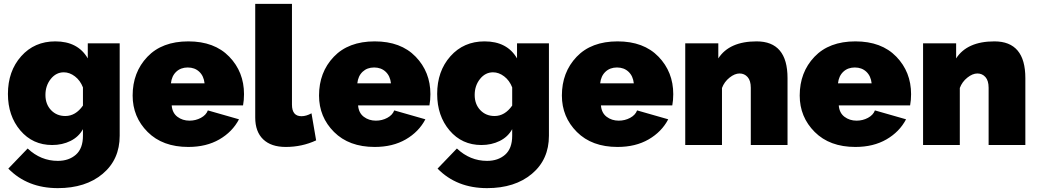

<svg xmlns="http://www.w3.org/2000/svg" viewBox="-20 -750 5367 993"><path d="M21 -264Q21 -382 89.5 -459Q158 -536 266 -536Q383 -536 434 -448V-526H599V-48Q599 75 511 149Q423 223 279 223Q122 223 23 122L123 18Q191 82 279 82Q336 82 372.5 50Q409 18 409 -48V-82Q387 -42 344.5 -21Q302 0 250 0Q149 0 85 -75.5Q21 -151 21 -264ZM409 -204V-298Q395 -334 367.5 -355Q340 -376 310 -376Q270 -376 242.5 -341.5Q215 -307 215 -259Q215 -211 244 -180.5Q273 -150 318 -150Q371 -150 409 -204Z M954 10Q821 10 743.5 -67.5Q666 -145 666 -256Q666 -376 742 -456Q818 -536 954 -536Q1089 -536 1165.5 -457Q1242 -378 1242 -263Q1242 -232 1237 -205H868Q871 -166 897.5 -146Q924 -126 960 -126Q992 -126 1019 -140.5Q1046 -155 1055 -179L1216 -133Q1182 -68 1114.5 -29Q1047 10 954 10ZM864 -319H1038Q1034 -357 1010.5 -379Q987 -401 951 -401Q915 -401 891.5 -379Q868 -357 864 -319Z M1300 -730H1490V-209Q1490 -149 1539 -149Q1564 -149 1591 -164L1615 -24Q1542 10 1458 10Q1382 10 1341 -29.5Q1300 -69 1300 -142Z M1918 10Q1785 10 1707.5 -67.5Q1630 -145 1630 -256Q1630 -376 1706 -456Q1782 -536 1918 -536Q2053 -536 2129.5 -457Q2206 -378 2206 -263Q2206 -232 2201 -205H1832Q1835 -166 1861.5 -146Q1888 -126 1924 -126Q1956 -126 1983 -140.5Q2010 -155 2019 -179L2180 -133Q2146 -68 2078.5 -29Q2011 10 1918 10ZM1828 -319H2002Q1998 -357 1974.5 -379Q1951 -401 1915 -401Q1879 -401 1855.5 -379Q1832 -357 1828 -319Z M2241 -264Q2241 -382 2309.5 -459Q2378 -536 2486 -536Q2603 -536 2654 -448V-526H2819V-48Q2819 75 2731 149Q2643 223 2499 223Q2342 223 2243 122L2343 18Q2411 82 2499 82Q2556 82 2592.5 50Q2629 18 2629 -48V-82Q2607 -42 2564.5 -21Q2522 0 2470 0Q2369 0 2305 -75.5Q2241 -151 2241 -264ZM2629 -204V-298Q2615 -334 2587.5 -355Q2560 -376 2530 -376Q2490 -376 2462.5 -341.5Q2435 -307 2435 -259Q2435 -211 2464 -180.5Q2493 -150 2538 -150Q2591 -150 2629 -204Z M3174 10Q3041 10 2963.5 -67.5Q2886 -145 2886 -256Q2886 -376 2962 -456Q3038 -536 3174 -536Q3309 -536 3385.5 -457Q3462 -378 3462 -263Q3462 -232 3457 -205H3088Q3091 -166 3117.5 -146Q3144 -126 3180 -126Q3212 -126 3239 -140.5Q3266 -155 3275 -179L3436 -133Q3402 -68 3334.5 -29Q3267 10 3174 10ZM3084 -319H3258Q3254 -357 3230.5 -379Q3207 -401 3171 -401Q3135 -401 3111.5 -379Q3088 -357 3084 -319Z M4053 0H3863V-296Q3863 -333 3846.5 -351.5Q3830 -370 3805 -370Q3780 -370 3753 -348.5Q3726 -327 3714 -295V0H3524V-526H3695V-448Q3752 -536 3893 -536Q4053 -536 4053 -346Z M4404 10Q4271 10 4193.5 -67.5Q4116 -145 4116 -256Q4116 -376 4192 -456Q4268 -536 4404 -536Q4539 -536 4615.5 -457Q4692 -378 4692 -263Q4692 -232 4687 -205H4318Q4321 -166 4347.5 -146Q4374 -126 4410 -126Q4442 -126 4469 -140.5Q4496 -155 4505 -179L4666 -133Q4632 -68 4564.5 -29Q4497 10 4404 10ZM4314 -319H4488Q4484 -357 4460.5 -379Q4437 -401 4401 -401Q4365 -401 4341.5 -379Q4318 -357 4314 -319Z M5283 0H5093V-296Q5093 -333 5076.5 -351.5Q5060 -370 5035 -370Q5010 -370 4983 -348.5Q4956 -327 4944 -295V0H4754V-526H4925V-448Q4982 -536 5123 -536Q5283 -536 5283 -346Z"/></svg>

Font: Raleway-v4020 Black
Style: Regular
Weight: 900
Designer: Matt McInerney, Pablo Impallari, Rodrigo Fuenzalida
Foundry: Matt McInerney, Pablo Impallari, Rodrigo Fuenzalida
Version: Version 4.020;PS 004.020;hotconv 1.0.88;makeotf.lib2.5.64775